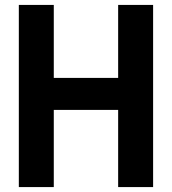

<svg xmlns="http://www.w3.org/2000/svg" viewBox="-20 -760 698 780"><path d="M56.5 0V-740H198.5V-443.5H460V-740H602V0H460V-313.5H198.5V0Z"/></svg>

Font: Encode Sans Condensed
Style: Bold
Weight: 700
Width: 3
Designer: Multiple Designers
Foundry: Impallari Type
Version: Version 3.000; ttfautohint (v1.8.3) -l 8 -r 50 -G 200 -x 14 